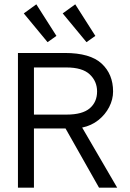

<svg xmlns="http://www.w3.org/2000/svg" viewBox="-20 -868 603 888"><path d="M63 0V-623H280Q397 -623 450 -574Q503 -525 503 -445Q503 -408 485 -373Q467 -338 435 -312.5Q403 -287 360 -278L522 0H438L283 -274H137V0ZM137 -338H288Q361 -338 395 -367Q429 -396 429 -445Q429 -492 395 -524Q361 -556 287 -556H137ZM200 -673 90 -806 148 -848 241 -702ZM380 -673 270 -806 328 -848 421 -702Z"/></svg>

Font: Inconsolata SemiExpanded Thin
Style: Regular
Weight: 100
Width: 6
Monospace: yes
Designer: Raph Levien, Cyreal, Brenton Simpson
Foundry: Raph Levien, Cyreal, Google
Version: Version 3.100; ttfautohint (v1.8.4.7-5d5b)